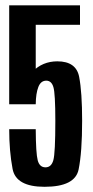

<svg xmlns="http://www.w3.org/2000/svg" viewBox="-20 -695 347 720"><path d="M147 5.5Q261.5 5.5 274.8 -59.5Q288 -124.5 288 -242Q288 -349 276.8 -407Q265.5 -465 195 -465Q139.5 -465 101.5 -426Q63.5 -387 62.5 -304.5L114 -304Q114.5 -345 123.8 -368.8Q133 -392.5 153.5 -392.5Q173 -392.5 180.2 -368.5Q187.5 -344.5 187.5 -241.5Q187.5 -121 180 -94.2Q172.5 -67.5 150.5 -67.5Q128.5 -67.5 121.5 -93.5Q114.5 -119.5 114 -210.5H14.5Q14.5 -128.5 27.2 -61.5Q40 5.5 147 5.5ZM14.5 -304H114V-602H280V-675H14.5Z"/></svg>

Font: Anybody ExtraCondensed Medium
Style: Regular
Weight: 500
Width: 2
Version: Version 1.113;gftools[0.9.25]